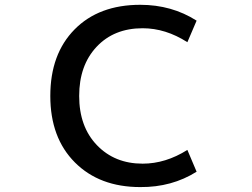

<svg xmlns="http://www.w3.org/2000/svg" viewBox="-20 -761 1040 792"><path d="M568.4 -644.5Q450.2 -644.5 378.4 -567.9Q306.6 -491.2 306.6 -365.2Q306.6 -238.3 379.9 -162.1Q453.1 -85.9 568.4 -85.9Q663.1 -85.9 752.9 -142.6L791 -52.7Q688.5 11.7 558.6 10.7Q390.6 10.7 289.1 -90.8Q187.5 -192.4 187.5 -365.2Q187.5 -538.1 287.6 -639.6Q387.7 -741.2 558.6 -741.2Q688.5 -741.2 791 -675.8L752.9 -586.9Q663.1 -644.5 568.4 -644.5Z"/></svg>

Font: GenEi Gothic M SemiBold
Style: Regular
Weight: 500
Designer: o_tamon (Modified); [Source Han Sans]
Ryoko NISHIZUKA  (kana & ideographs); Paul D. Hunt (Latin, Greek & Cyrillic); Wenl
Version: Version 1.1a;Original Version 1.004